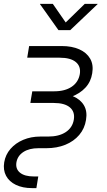

<svg xmlns="http://www.w3.org/2000/svg" viewBox="-43 -758 547 982"><path d="M120.6 204.1Q72.8 204.1 38.3 187.5Q3.9 170.9 -12 141.1Q-27.8 111.3 -21.5 72.3Q-15.1 33.2 10.7 3.4Q36.6 -26.4 76.2 -43Q115.7 -59.6 163.1 -59.6H203.6Q258.8 -59.6 293.2 -82.3Q327.6 -105 334.5 -145.5Q341.3 -186 314.5 -208.7Q287.6 -231.4 231.9 -231.4H112.3L122.1 -291H233.9Q289.1 -291 323.5 -314.2Q357.9 -337.4 365.2 -378.9Q371.6 -418.5 344.7 -440.7Q317.9 -462.9 262.2 -462.9H96.2L106 -522.5H272.5Q325.2 -522.5 362.8 -505.6Q400.4 -488.8 418.2 -457.8Q436 -426.8 428.7 -383.3Q421.9 -339.8 393.8 -309.6Q365.7 -279.3 322.5 -263.4Q279.3 -247.6 226.6 -247.6H114.7L120.6 -281.7H240.7Q293 -281.7 330.8 -265.6Q368.7 -249.5 386.5 -219Q404.3 -188.5 397 -145Q390.1 -100.6 362.3 -67.9Q334.5 -35.2 291.3 -17.6Q248 0 193.8 0H153.3Q106.4 0 76.7 19.3Q46.9 38.6 41 72.3Q35.6 106 59.3 125.2Q83 144.5 129.9 144.5H152.8L143.1 204.1ZM227.1 -738.3 293 -643.1 390.6 -738.3H456.5L456.1 -736.8L316.4 -604H255.9L161.6 -736.8V-738.3Z"/></svg>

Font: Inter 28pt Light
Style: Italic
Weight: 300
Italic angle: -9.3988°
Designer: Rasmus Andersson
Foundry: rsms
Version: Version 4.001;git-66647c0bb